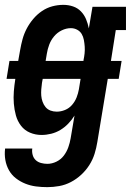

<svg xmlns="http://www.w3.org/2000/svg" viewBox="-27 -548 547 791"><path d="M168 223Q144 223 121 220Q98 217 77 208.5Q56 200 38.5 186.5Q21 173 10 153.5Q-1 134 -5 111Q-9 88 -6 64H106Q104 77 107.5 90Q111 103 120 111.5Q129 120 142 123.5Q155 127 168 127Q187 127 205.5 118Q224 109 236 93Q248 77 254.5 58.5Q261 40 264 22L280 -72Q269 -54 254 -38.5Q239 -23 221.5 -12.5Q204 -2 184 3Q164 8 144 8Q119 8 96.5 -1.5Q74 -11 59.5 -30Q45 -49 38.5 -72.5Q32 -96 30 -121Q28 -146 30 -171.5Q32 -197 36 -222V-223H0L12 -297H48L56 -342Q60 -365 66 -387Q72 -409 83 -430Q94 -451 110 -470Q126 -489 146 -502.5Q166 -516 188.5 -522Q211 -528 234 -528Q255 -528 274 -521.5Q293 -515 306.5 -501Q320 -487 327.5 -469Q335 -451 339 -431L354 -520H492V-424H450L430 -297H474L462 -223H417L374 37Q370 62 362.5 86Q355 110 341 132Q327 154 307.5 172Q288 190 265 202Q242 214 217 218.5Q192 223 168 223ZM161 -297H317V-300Q320 -314 321.5 -328Q323 -342 322 -356Q321 -370 318.5 -383.5Q316 -397 309.5 -408Q303 -419 291 -425.5Q279 -432 265 -432Q246 -432 227.5 -423Q209 -414 196 -398.5Q183 -383 176 -364.5Q169 -346 166 -327ZM207 -88Q224 -88 241 -95Q258 -102 270 -116Q282 -130 288.5 -146.5Q295 -163 298 -180L305 -223H149L146 -207Q144 -193 143 -179.5Q142 -166 143 -153.5Q144 -141 148.5 -128.5Q153 -116 161 -106.5Q169 -97 181 -92.5Q193 -88 207 -88Z"/></svg>

Font: Iosevka Gothic
Style: Bold Italic
Weight: 700
Italic angle: -9°
Monospace: yes
Designer: Belleve Invis
Foundry: Belleve Invis
Version: Version 15.5.1; ttfautohint (v1.8.4)